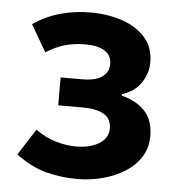

<svg xmlns="http://www.w3.org/2000/svg" viewBox="-46 -618 626 675"><g transform="rotate(5 267.0 -280.5)"><path d="M250 13.8Q192.7 13.8 139.9 -0.3Q87.1 -14.3 34 -53.9L93.2 -146.7Q128.3 -121.1 165.7 -110.3Q203.1 -99.6 235.8 -99.6Q268.6 -99.6 294.4 -108.3Q320.1 -117.1 335 -133.3Q349.9 -149.5 349.9 -172.6Q349.9 -206.7 324 -222.5Q298.2 -238.4 248 -238.4H161.9V-336.9H237.6Q284.2 -336.9 307.8 -353.3Q331.3 -369.6 331.3 -399.9Q331.3 -429.5 306.9 -444.8Q282.4 -460.2 238.9 -460.2Q198.7 -460.2 166 -450.7Q133.4 -441.1 100.4 -420L45.3 -514.7Q89.2 -544.6 139.8 -559.1Q190.4 -573.5 248.2 -573.5Q306.9 -573.5 357.9 -556.6Q408.9 -539.6 440.1 -505Q471.3 -470.3 471.3 -415.9Q471.3 -379.9 449.5 -345.8Q427.7 -311.7 381.3 -296.8V-291.8Q432.5 -279.3 463.2 -247.4Q493.9 -215.6 493.9 -158.2Q493.9 -117.1 473.5 -84.9Q453 -52.6 418.3 -30.9Q383.6 -9.2 340.1 2.3Q296.5 13.8 250 13.8Z"/></g></svg>

Font: Noto Sans SC Thin
Style: Regular
Weight: 100
Designer: Ryoko NISHIZUKA 西塚涼子 (kana, bopomofo & ideographs); Paul D. Hunt (Latin, Greek & Cyrillic); Sandoll Communications 산돌커뮤니
Foundry: Adobe
Version: Version 2.004-H2;hotconv 1.0.118;makeotfexe 2.5.65603